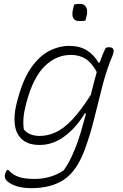

<svg xmlns="http://www.w3.org/2000/svg" viewBox="-20 -775 640 1000"><path d="M340 -536Q395 -536 432 -513Q469 -490 493 -449H499Q506 -469 514 -489Q522 -509 531 -526Q540 -529 548 -529Q584 -529 566 -485Q535 -412 513.5 -328Q492 -244 471 -158.5Q450 -73 420 8Q379 117 312.5 161Q246 205 143 205Q95 205 61.5 193Q28 181 14 165Q2 152 6 133Q9 120 17 110H23Q47 136 77.5 146.5Q108 157 160 157Q245 157 312 112Q331 85 344 59.5Q357 34 372 -3Q388 -43 401.5 -88.5Q415 -134 428 -183L422 -185Q376 -109 315.5 -64.5Q255 -20 187 -20Q128 -20 96 -48Q64 -76 57.5 -123.5Q51 -171 65 -230L69 -246Q97 -356 140 -419Q183 -482 235 -509Q287 -536 340 -536ZM104 -101Q132 -67 187 -67Q227 -67 268 -85Q309 -103 354 -149.5Q399 -196 453 -281Q460 -311 468 -341Q476 -371 484 -400Q459 -447 426.5 -468Q394 -489 350 -489Q272 -489 212.5 -430Q153 -371 119 -246L115 -231Q105 -192 102.5 -161.5Q100 -131 104 -101ZM366 -751Q378 -755 396 -755Q420 -755 429 -737Q438 -719 431 -692L425 -668Q413 -665 394 -665Q345 -665 361 -731Z"/></svg>

Font: Recursive Mn Csl St Lt
Style: Italic
Weight: 300
Italic angle: -15°
Monospace: yes
Version: Version 1.079;hotconv 1.0.112;makeotfexe 2.5.65598; ttfautoh